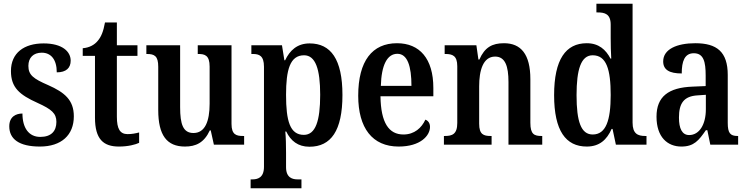

<svg xmlns="http://www.w3.org/2000/svg" viewBox="-20 -780 4029 1035"><path d="M195 10C311 10 378 -52 378 -153C378 -241 328 -282 240 -321C159 -356 133 -376 133 -425C133 -469 160 -496 205 -496C255 -496 286 -459 286 -390C337 -390 361 -414 361 -453C361 -502 316 -546 215 -546C110 -546 39 -495 39 -397C39 -308 85 -269 183 -225C258 -191 284 -169 284 -123C284 -74 257 -42 197 -42C135 -42 101 -91 101 -168C67 -168 30 -152 30 -99C30 -31 82 10 195 10Z M621 10C672 10 711 -1 730 -10V-66C711 -61 691 -57 668 -57C627 -57 610 -85 610 -151V-479H721V-536H610V-659H546C537 -609 525 -581 507 -560C490 -539 463 -523 426 -520V-479H492V-146C492 -30 537 10 621 10Z M977 10C1035 10 1080 -10 1111 -77H1116L1133 0H1296V-47H1290C1255 -47 1228 -53 1228 -112V-536H1046V-489H1049C1084 -489 1110 -482 1110 -421V-221C1110 -126 1085 -63 1023 -63C967 -63 951 -110 951 -202V-536H769V-489H772C813 -489 833 -478 833 -420V-187C833 -50 880 10 977 10Z M1331 235H1605V187H1585C1557 187 1522 179 1522 121V43C1522 4 1521 -41 1518 -71H1523C1547 -21 1586 11 1648 11C1764 11 1826 -75 1826 -268C1826 -461 1763 -546 1649 -546C1582 -546 1542 -508 1517 -455H1513L1500 -536H1335V-489H1343C1377 -489 1403 -480 1403 -420V119C1403 179 1368 187 1340 187H1331ZM1618 -53C1543 -53 1522 -128 1522 -269C1522 -403 1543 -482 1619 -482C1681 -482 1706 -407 1706 -269C1706 -128 1681 -53 1618 -53Z M2129 10C2247 10 2298 -49 2298 -96C2298 -117 2287 -130 2273 -135C2253 -91 2214 -55 2155 -55C2076 -55 2033 -118 2031 -261H2316V-306C2316 -464 2242 -547 2120 -547C1987 -547 1911 -452 1911 -264C1911 -90 1987 10 2129 10ZM2198 -317H2033C2036 -429 2067 -490 2122 -490C2177 -490 2198 -422 2198 -317Z M2373 0H2630V-47H2625C2587 -47 2563 -55 2563 -113V-315C2563 -398 2583 -475 2649 -475C2703 -475 2721 -424 2721 -338V0H2903V-47H2899C2860 -47 2839 -56 2839 -118V-353C2839 -488 2788 -547 2697 -547C2633 -547 2593 -525 2564 -459H2559L2548 -536H2377V-489H2381C2419 -489 2445 -480 2445 -423V-117C2445 -56 2417 -47 2378 -47H2373Z M3143 10C3211 10 3251 -26 3277 -85H3282L3300 0H3465V-47H3458C3418 -47 3390 -59 3390 -119V-760H3195V-713H3202C3240 -713 3272 -705 3272 -647V-575C3272 -539 3273 -497 3275 -464H3271C3246 -512 3208 -547 3143 -547C3030 -547 2967 -460 2967 -267C2967 -75 3030 10 3143 10ZM3175 -55C3112 -55 3088 -125 3088 -267C3088 -406 3112 -482 3175 -482C3249 -482 3272 -406 3272 -268C3272 -132 3247 -55 3175 -55Z M3653 10C3721 10 3747 -23 3785 -78H3793L3809 0H3959V-47H3956C3916 -47 3903 -63 3903 -118V-376C3903 -501 3844 -547 3728 -547C3629 -547 3555 -515 3555 -449C3555 -404 3588 -384 3655 -384C3655 -449 3670 -493 3720 -493C3773 -493 3784 -447 3784 -373V-316L3713 -313C3583 -308 3519 -259 3519 -151C3519 -41 3578 10 3653 10ZM3695 -52C3657 -52 3640 -87 3640 -146C3640 -222 3665 -262 3742 -266L3785 -269V-191C3785 -109 3750 -52 3695 -52Z"/></svg>

Font: Noto Serif Tamil Condensed SemiBold
Style: Italic
Weight: 600
Width: 3
Italic angle: -12°
Designer: Indian Type Foundry, Tom Grace, and the Monotype Design Team
Foundry: Monotype Imaging Inc.
Version: Version 2.003